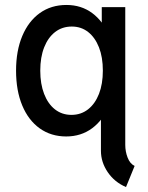

<svg xmlns="http://www.w3.org/2000/svg" viewBox="-20 -548 602 782"><path d="M493.2 213.9Q446.3 193.8 418.7 153.1Q391.1 112.3 391.1 66.4V-65.9H376.5L398.9 -108.9V-401.9L377.4 -453.6H394.5V-519H490.2V42Q490.2 69.3 499.8 94Q509.3 118.7 528.3 127.9ZM249.5 7.8Q188 7.8 141.8 -25.1Q95.7 -58.1 70.6 -118.4Q45.4 -178.7 45.4 -260.3Q45.4 -341.3 70.8 -401.6Q96.2 -461.9 142.3 -494.9Q188.5 -527.8 250.5 -527.8Q311 -527.8 355.7 -494.6Q400.4 -461.4 425.5 -401.1Q450.7 -340.8 450.7 -260.3Q450.7 -179.7 425.5 -119.4Q400.4 -59.1 355.2 -25.6Q310.1 7.8 249.5 7.8ZM271 -80.1Q309.6 -80.1 338.4 -102.5Q367.2 -125 383.1 -165.5Q398.9 -206.1 398.9 -260.3Q398.9 -314.9 383.1 -355.2Q367.2 -395.5 338.9 -417.7Q310.5 -439.9 272.5 -439.9Q233.4 -439.9 204.6 -417.7Q175.8 -395.5 159.9 -355.2Q144 -314.9 144 -260.3Q144 -206.1 159.7 -165.5Q175.3 -125 203.9 -102.5Q232.4 -80.1 271 -80.1Z"/></svg>

Font: Reddit Mono Medium
Style: Regular
Weight: 500
Monospace: yes
Designer: Stephen Hutchings
Foundry: Reddit
Version: Version 1.014